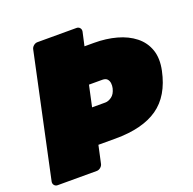

<svg xmlns="http://www.w3.org/2000/svg" viewBox="-127 -825 955 951"><g transform="rotate(-20 350.5 -350.0)"><path d="M19 0Q8 0 1.5 -8Q-5 -16 -3 -27L135 -673Q137 -684 146.5 -692Q156 -700 167 -700H373Q384 -700 390.5 -692Q397 -684 395 -673L379 -601H429Q493 -601 547.5 -586Q602 -571 640.5 -540.5Q679 -510 695 -464Q711 -418 698 -356Q672 -232 591 -175.5Q510 -119 367 -119H277L257 -27Q255 -16 245.5 -8Q236 0 225 0ZM311 -304H381Q397 -304 414.5 -316.5Q432 -329 439 -358Q442 -371 440.5 -384Q439 -397 431 -406Q423 -415 405 -415H335Z"/></g></svg>

Font: Rubik Light Black
Style: Italic
Weight: 900
Italic angle: -12°
Version: Version 2.104